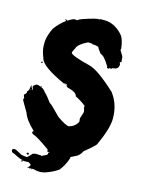

<svg xmlns="http://www.w3.org/2000/svg" viewBox="-126 -792 750 997"><g transform="rotate(15 249.5 -293.0)"><path d="M30.3 -265.6V-269.5H28.3V-265.6ZM51.8 -418H47.9Q47.9 -425.8 51.8 -425.8Q55.7 -425.3 55.7 -421.9Q55.7 -418 51.8 -418ZM200.2 -339.8H196.3V-341.8H200.2ZM85 -298.8H81.1V-302.7H85ZM189.9 130.9Q170.4 130.9 148.4 124.5Q146.5 129.4 137.7 129.4L143.1 123H141.1Q134.8 127.9 128.9 127.9L130.9 124.5H127.4L122.1 127.9H120.6V126Q132.8 113.3 132.8 108.9Q132.3 102.5 115.2 96.2L111.8 97.7H92.8L88.9 96.2Q86.9 104 84 104Q80.6 104 80.6 100.6Q80.6 96.2 85.4 96.2V94.2Q73.2 94.2 35.2 73.7Q19.5 71.3 19.5 59.6V56.6Q22.5 50.3 31.7 50.3Q40 50.3 71.8 69.3Q88.9 73.7 103 73.7Q107.4 73.7 128.9 48.8Q132.3 48.8 143.1 45.4Q145 45.4 145 46.9Q146.5 46.9 149.9 45.4Q161.6 46.9 168.9 46.9Q168.9 45.4 170.9 45.4Q171.4 48.8 174.3 48.8L200.7 36.1L205.6 29.8Q204.1 26.9 204.1 23.4L210.9 21.5V20L202.1 18.6Q202.1 20 200.7 20Q200.7 17.1 196.8 17.1L198.7 13.7Q196.8 10.7 196.8 9.3L198.7 8.8Q126.5 -43 104.5 -48.8Q101.6 -48.8 96.7 -56.6V-58.6L102.5 -66.4Q54.2 -111.3 42 -148.4Q6.8 -207.5 6.8 -210.9Q10.7 -215.8 10.7 -218.8Q4.9 -229.5 4.9 -236.3Q7.8 -236.3 16.6 -248V-257.8Q25.4 -257.8 28.3 -291Q34.2 -291 34.2 -287.1Q30.3 -286.6 30.3 -283.2Q38.1 -283.2 38.1 -269.5H40Q40 -271.5 42 -275.4Q38.1 -281.7 38.1 -291Q51.8 -302.7 55.7 -302.7H63.5Q95.7 -294.4 106.4 -275.4Q124.5 -258.3 145.5 -228.5Q151.9 -228 208 -169.9Q254.9 -136.7 272.5 -136.7Q305.2 -145.5 319.3 -173.8Q319.3 -180.7 317.4 -191.4Q329.1 -226.1 329.1 -230.5Q329.1 -233.4 323.2 -253.9Q325.2 -257.8 325.2 -259.8Q298.8 -281.2 266.6 -296.9Q266.6 -316.4 213.9 -330.1Q210.9 -330.1 206.1 -337.9V-339.8H210Q210 -344.2 192.4 -347.7L194.3 -343.8H192.4Q62.5 -402.3 53.7 -443.4Q38.1 -481 38.1 -507.8V-529.3Q40.5 -564 61.5 -605.5Q87.9 -640.6 118.2 -662.1Q115.2 -662.1 110.4 -669.9H114.3Q122.1 -667 122.1 -664.1Q148.9 -681.6 159.2 -681.6L172.9 -679.7Q172.9 -688.5 262.7 -712.9V-710.9Q269 -714.8 274.4 -714.8L282.2 -712.9Q282.7 -716.8 286.1 -716.8H309.6Q363.8 -716.8 409.2 -666Q424.8 -646 430.7 -599.6V-593.8L428.7 -589.8L446.3 -560.5Q448.2 -560.5 450.2 -529.3L446.3 -527.3Q446.3 -529.3 444.3 -529.3L442.4 -525.4V-523.4L446.3 -517.6Q446.3 -488.3 418.9 -488.3Q418.9 -486.3 415 -486.3Q415 -488.3 413.1 -488.3Q413.1 -482.4 405.3 -482.4Q401.4 -484.4 399.4 -484.4Q399.4 -481.4 391.6 -478.5Q383.8 -481.4 383.8 -484.4Q385.7 -484.4 385.7 -486.3Q355 -539.1 335 -543L317.4 -566.4Q317.4 -580.1 280.3 -580.1Q280.3 -584 256.8 -584Q207 -560.1 200.2 -537.1Q188.5 -515.6 188.5 -509.8Q193.4 -495.1 292 -470.7Q339.8 -460.4 440.4 -367.2Q483.4 -312 483.4 -234.4Q483.4 -181.6 438.5 -84Q415.5 -59.1 379.9 -31.2Q367.2 -4.9 344.7 3.9Q328.1 12.7 322.3 14.6Q322.3 20 320.8 20Q320.8 21.5 322.3 21.5Q309.6 61 284.2 92.8Q253.4 114.3 210.9 127.9Q194.3 130.9 189.9 130.9ZM105 61Q100.6 61 96.2 54.7Q96.2 52.7 103 50.3Q109.9 52.7 109.9 54.7Q109.9 59.1 105 61Z"/></g></svg>

Font: Mister Brush
Style: Regular
Weight: 400
Designer: GGBotNet
Foundry: GGBotNet
Version: 1.00